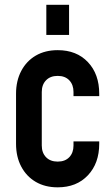

<svg xmlns="http://www.w3.org/2000/svg" viewBox="-20 -770 465 802"><path d="M221 12.5Q168.5 12.5 129.5 -10.2Q90.5 -33 68.8 -74Q47 -115 47 -169.5V-378.5Q47 -432.5 68.8 -473.8Q90.5 -515 129.5 -537.8Q168.5 -560.5 221 -560.5Q300 -560.5 347.2 -510.5Q394.5 -460.5 394.5 -378.5V-368.5H287V-386Q287 -416 269.5 -434.5Q252 -453 221 -453Q190 -453 172.2 -434.5Q154.5 -416 154.5 -386V-162Q154.5 -132 172.2 -113.5Q190 -95 221 -95Q252 -95 269.5 -113.5Q287 -132 287 -162V-179.5H394.5V-169.5Q394.5 -88 347.2 -37.8Q300 12.5 221 12.5ZM173.5 -624V-750H268.5V-624Z"/></svg>

Font: Mohave Light SemiBold
Style: Regular
Weight: 600
Version: Version 2.003